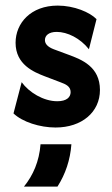

<svg xmlns="http://www.w3.org/2000/svg" viewBox="-20 -451 408 700"><path d="M182.6 13.9C278.5 13.9 344.4 -42.4 344.4 -122.9C344.4 -208.3 277.1 -234 229.9 -251.4L175.7 -271.5C152.1 -280.6 143.8 -292.4 143.8 -304.9C143.8 -320.8 156.9 -334.7 186.8 -334.7C225.7 -334.7 272.2 -311.8 304.2 -271.5L331.9 -381.2C307.6 -406.2 250.7 -430.6 190.3 -430.6C92.4 -430.6 36.8 -366.7 36.8 -295.1C36.8 -215.3 103.5 -188.2 143.1 -172.9L201.4 -150.7C218.1 -144.4 237.5 -136.8 237.5 -115.3C237.5 -96.5 222.9 -81.9 188.9 -81.9C138.2 -81.9 85.4 -114.6 59 -151.4L29.2 -37.5C61.8 -6.2 125.7 13.9 182.6 13.9ZM67.4 229.2H189.6C218.8 183.3 236.1 131.9 240.3 75H127.8C122.9 137.5 100.7 188.2 67.4 229.2Z"/></svg>

Font: Afacad
Style: Bold
Weight: 700
Designer: Kristian Moeller
Foundry: Dicotype
Version: Version 1.000